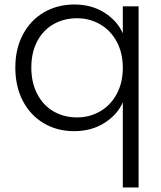

<svg xmlns="http://www.w3.org/2000/svg" viewBox="-20 -574 715 852"><path d="M48 -274Q48 -358 82 -421.5Q116 -485 175.5 -519.5Q235 -554 310 -554Q387 -554 444 -517.5Q501 -481 525 -426V-546H595V258H525V-120Q501 -65 443.5 -28.5Q386 8 308 8Q234 8 174.5 -27Q115 -62 81.5 -126Q48 -190 48 -274ZM525 -273Q525 -339 498 -389Q471 -439 424.5 -466Q378 -493 322 -493Q264 -493 218 -467Q172 -441 145.5 -391.5Q119 -342 119 -274Q119 -207 145.5 -156.5Q172 -106 218 -79.5Q264 -53 322 -53Q378 -53 424.5 -80Q471 -107 498 -157Q525 -207 525 -273Z"/></svg>

Font: A Bank Premium Light
Style: Regular
Weight: 300
Designer: Ninad Kale (Devanagari), Jonny Pinhorn (Latin), Htun Naung (Myanmar)
Foundry: Indian Type Foundry
Version: 4.004